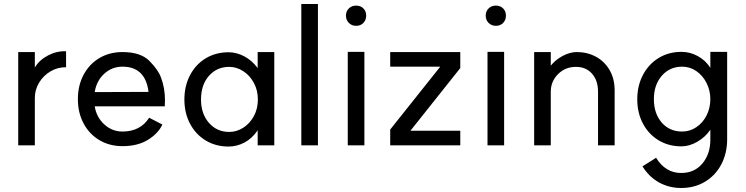

<svg xmlns="http://www.w3.org/2000/svg" viewBox="-20 -723 3728 959"><path d="M71 -463H154V-386Q177 -424 220.5 -446.5Q264 -469 310 -467V-387Q269 -388 233 -367Q197 -346 175.5 -310.5Q154 -275 154 -234V3H71Z M369 -228Q369 -296 397.5 -349.5Q426 -403 476.5 -433Q527 -463 592 -463Q683 -463 727 -418Q771 -373 784 -336Q804 -284 804 -222L803 -192H453Q462 -137 501 -101.5Q540 -66 592 -66Q681 -66 725 -135L791 -101Q771 -57 719.5 -25Q668 7 592 7Q527 7 476.5 -23Q426 -53 397.5 -106.5Q369 -160 369 -228ZM592 -390Q539 -390 500.5 -354.5Q462 -319 453 -263L722 -264Q706 -390 592 -390Z M901 -226Q901 -294 929.5 -348Q958 -402 1008 -432Q1058 -462 1122 -462Q1161 -462 1199.5 -442Q1238 -422 1267 -383V-463H1350V3H1267V-72Q1238 -30 1200 -10.5Q1162 9 1122 9Q1058 9 1008 -21Q958 -51 929.5 -104.5Q901 -158 901 -226ZM1268 -226Q1268 -272 1248 -309Q1228 -346 1195 -367.5Q1162 -389 1125 -389Q1063 -389 1023.5 -344Q984 -299 984 -226Q984 -155 1023.5 -109.5Q1063 -64 1125 -64Q1162 -64 1195 -85Q1228 -106 1248 -143Q1268 -180 1268 -226Z M1568 -703V3H1485V-703Z M1800 -464V3H1717V-464ZM1809 -645Q1809 -623 1795 -608.5Q1781 -594 1759 -594Q1737 -594 1722.5 -608.5Q1708 -623 1708 -645Q1708 -667 1722.5 -681Q1737 -695 1759 -695Q1781 -695 1795 -681Q1809 -667 1809 -645Z M2279 -383 2030 -70H2279V3H1929V-76L2179 -390H1929V-463H2279Z M2498 -464V3H2415V-464ZM2507 -645Q2507 -623 2493 -608.5Q2479 -594 2457 -594Q2435 -594 2420.5 -608.5Q2406 -623 2406 -645Q2406 -667 2420.5 -681Q2435 -695 2457 -695Q2479 -695 2493 -681Q2507 -667 2507 -645Z M2857 -389Q2803 -389 2767 -352.5Q2731 -316 2731 -265V3H2648V-463H2731V-395Q2755 -425 2791 -444Q2827 -463 2861 -463Q2913 -463 2956 -440Q2999 -417 3024.5 -373.5Q3050 -330 3050 -271V3H2967V-265Q2967 -321 2937 -355Q2907 -389 2857 -389Z M3528 -228Q3528 -271 3509 -308.5Q3490 -346 3458 -368Q3426 -390 3387 -390Q3325 -390 3285.5 -344.5Q3246 -299 3246 -228Q3246 -156 3285 -111Q3324 -66 3387 -66Q3426 -66 3458.5 -88Q3491 -110 3509.5 -147Q3528 -184 3528 -228ZM3382 216Q3323 216 3273 189Q3223 162 3189 108L3257 65Q3304 141 3382 141Q3449 141 3488.5 93.5Q3528 46 3528 -25V-75Q3503 -38 3463 -15Q3423 8 3384 8Q3320 8 3270 -22Q3220 -52 3191.5 -105.5Q3163 -159 3163 -227Q3163 -295 3191.5 -349Q3220 -403 3270 -433.5Q3320 -464 3384 -464Q3427 -464 3466 -442.5Q3505 -421 3528 -384V-464H3612V-27Q3612 41 3583.5 96.5Q3555 152 3502.5 184Q3450 216 3382 216Z"/></svg>

Font: SUITE Medium
Style: Regular
Weight: 500
Designer: Sun
Foundry: Sun
Version: Version 2.040